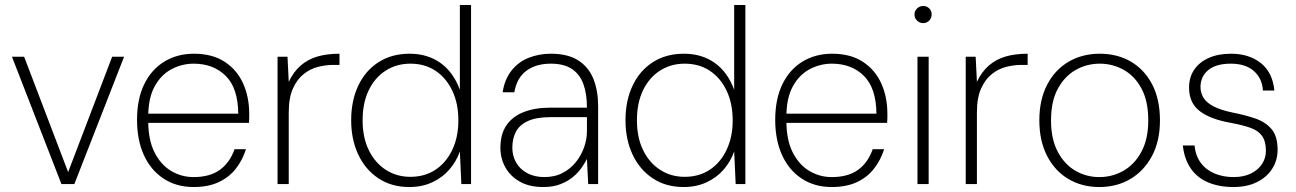

<svg xmlns="http://www.w3.org/2000/svg" viewBox="-20 -740 5210 772"><path d="M227 0 28 -512H77L254 -48L431 -512H479L279 0Z M758 12Q689 12 637.5 -22Q586 -56 558.5 -116.5Q531 -177 531 -258Q531 -342 560 -401.5Q589 -461 641 -492.5Q693 -524 760 -524Q834 -524 883.5 -491.5Q933 -459 957.5 -404.5Q982 -350 982 -283Q982 -274 982 -265.5Q982 -257 981 -246H562V-283H938Q937 -386 887.5 -435Q838 -484 759 -484Q712 -484 670 -462Q628 -440 602 -393Q576 -346 576 -271V-254Q576 -177 601.5 -127Q627 -77 668.5 -52.5Q710 -28 758 -28Q824 -28 864 -57Q904 -86 923 -140H969Q955 -96 928 -61.5Q901 -27 859 -7.5Q817 12 758 12Z M1096 0V-512H1136L1141 -411Q1160 -451 1188.5 -476Q1217 -501 1255.5 -512.5Q1294 -524 1345 -524V-479H1320Q1291 -479 1260 -471.5Q1229 -464 1202 -443Q1175 -422 1158 -384.5Q1141 -347 1141 -288V0Z M1626 12Q1554 12 1501.5 -23Q1449 -58 1420.5 -118.5Q1392 -179 1392 -257Q1392 -335 1420.5 -395.5Q1449 -456 1502 -490Q1555 -524 1627 -524Q1699 -524 1751 -487Q1803 -450 1829 -379V-720H1874V0H1835L1829 -131Q1815 -91 1787 -58.5Q1759 -26 1718 -7Q1677 12 1626 12ZM1630 -29Q1688 -29 1731 -57.5Q1774 -86 1798.5 -137.5Q1823 -189 1823 -256Q1823 -324 1798.5 -375.5Q1774 -427 1731 -455.5Q1688 -484 1630 -484Q1575 -484 1531.5 -456.5Q1488 -429 1463 -378Q1438 -327 1438 -256Q1438 -187 1463 -136Q1488 -85 1531.5 -57Q1575 -29 1630 -29Z M2164 12Q2108 12 2069.5 -10Q2031 -32 2011.5 -68Q1992 -104 1992 -145Q1992 -201 2016.5 -236.5Q2041 -272 2086 -289.5Q2131 -307 2190 -307H2340Q2340 -363 2325.5 -402.5Q2311 -442 2279 -463Q2247 -484 2195 -484Q2135 -484 2096.5 -455.5Q2058 -427 2048 -369H2001Q2009 -421 2036.5 -456Q2064 -491 2105.5 -507.5Q2147 -524 2195 -524Q2264 -524 2306 -496.5Q2348 -469 2366.5 -421.5Q2385 -374 2385 -313V0H2345L2340 -101Q2332 -85 2318.5 -65.5Q2305 -46 2284 -28.5Q2263 -11 2233.5 0.5Q2204 12 2164 12ZM2169 -28Q2211 -28 2243 -45Q2275 -62 2296.5 -89.5Q2318 -117 2329 -149Q2340 -181 2340 -212V-269H2194Q2136 -269 2102 -253Q2068 -237 2054 -209.5Q2040 -182 2040 -146Q2040 -114 2055 -87Q2070 -60 2099.5 -44Q2129 -28 2169 -28Z M2729 12Q2657 12 2604.5 -23Q2552 -58 2523.5 -118.5Q2495 -179 2495 -257Q2495 -335 2523.5 -395.5Q2552 -456 2605 -490Q2658 -524 2730 -524Q2802 -524 2854 -487Q2906 -450 2932 -379V-720H2977V0H2938L2932 -131Q2918 -91 2890 -58.5Q2862 -26 2821 -7Q2780 12 2729 12ZM2733 -29Q2791 -29 2834 -57.5Q2877 -86 2901.5 -137.5Q2926 -189 2926 -256Q2926 -324 2901.5 -375.5Q2877 -427 2834 -455.5Q2791 -484 2733 -484Q2678 -484 2634.5 -456.5Q2591 -429 2566 -378Q2541 -327 2541 -256Q2541 -187 2566 -136Q2591 -85 2634.5 -57Q2678 -29 2733 -29Z M3324 12Q3255 12 3203.5 -22Q3152 -56 3124.5 -116.5Q3097 -177 3097 -258Q3097 -342 3126 -401.5Q3155 -461 3207 -492.5Q3259 -524 3326 -524Q3400 -524 3449.5 -491.5Q3499 -459 3523.5 -404.5Q3548 -350 3548 -283Q3548 -274 3548 -265.5Q3548 -257 3547 -246H3128V-283H3504Q3503 -386 3453.5 -435Q3404 -484 3325 -484Q3278 -484 3236 -462Q3194 -440 3168 -393Q3142 -346 3142 -271V-254Q3142 -177 3167.5 -127Q3193 -77 3234.5 -52.5Q3276 -28 3324 -28Q3390 -28 3430 -57Q3470 -86 3489 -140H3535Q3521 -96 3494 -61.5Q3467 -27 3425 -7.5Q3383 12 3324 12Z M3669 0V-512H3714V0ZM3692 -647Q3678 -647 3667.5 -657Q3657 -667 3657 -682Q3657 -696 3667.5 -706Q3678 -716 3692 -716Q3706 -716 3716 -706.5Q3726 -697 3726 -682Q3726 -667 3716 -657Q3706 -647 3692 -647Z M3863 0V-512H3903L3908 -411Q3927 -451 3955.5 -476Q3984 -501 4022.5 -512.5Q4061 -524 4112 -524V-479H4087Q4058 -479 4027 -471.5Q3996 -464 3969 -443Q3942 -422 3925 -384.5Q3908 -347 3908 -288V0Z M4400 12Q4330 12 4275.5 -20.5Q4221 -53 4190 -113.5Q4159 -174 4159 -256Q4159 -339 4190.5 -399.5Q4222 -460 4277 -492Q4332 -524 4402 -524Q4473 -524 4527.5 -492Q4582 -460 4613 -400Q4644 -340 4644 -256Q4644 -173 4612 -113Q4580 -53 4525.5 -20.5Q4471 12 4400 12ZM4400 -28Q4453 -28 4497.5 -53.5Q4542 -79 4569.5 -130Q4597 -181 4597 -256Q4597 -333 4570 -383.5Q4543 -434 4498.5 -459Q4454 -484 4402 -484Q4350 -484 4305.5 -459Q4261 -434 4233.5 -383.5Q4206 -333 4206 -256Q4206 -181 4233 -130Q4260 -79 4304 -53.5Q4348 -28 4400 -28Z M4939 12Q4882 12 4838 -6.5Q4794 -25 4768 -62.5Q4742 -100 4736 -155H4783Q4787 -114 4808 -85.5Q4829 -57 4863.5 -42.5Q4898 -28 4940 -28Q4980 -28 5009 -42Q5038 -56 5054 -80Q5070 -104 5070 -133Q5070 -172 5054.5 -193.5Q5039 -215 5008 -226Q4977 -237 4929 -246Q4889 -253 4858 -264.5Q4827 -276 4805 -292.5Q4783 -309 4772 -332.5Q4761 -356 4761 -388Q4761 -429 4781.5 -459.5Q4802 -490 4840 -507Q4878 -524 4930 -524Q5002 -524 5049.5 -486.5Q5097 -449 5104 -376H5058Q5055 -425 5021.5 -454.5Q4988 -484 4929 -484Q4869 -484 4838 -458Q4807 -432 4807 -390Q4807 -367 4819 -347Q4831 -327 4860 -312Q4889 -297 4938 -287Q4989 -277 5029 -263Q5069 -249 5093 -220.5Q5117 -192 5117 -138Q5117 -95 5095 -61Q5073 -27 5033.5 -7.5Q4994 12 4939 12Z"/></svg>

Font: DM Sans 12pt ExtraLight
Style: Regular
Weight: 250
Version: Version 4.004;gftools[0.9.30]